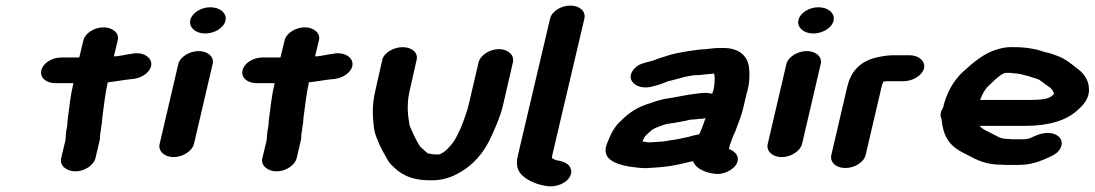

<svg xmlns="http://www.w3.org/2000/svg" viewBox="-20 -657 3922 688"><path d="M279 -513 264 -451H200C166 -451 134 -431 128 -405C122 -379 145 -359 179 -359H243C232 -313 229 -275 223 -232C221 -221 222 -211 220 -201C219 -195 217 -189 217 -183C215 -173 216 -162 214 -152L199 -90C193 -65 217 -43 250 -43C283 -43 316 -65 322 -90L338 -158C339 -164 338 -172 339 -178C342 -188 341 -196 343 -204C346 -215 345 -226 347 -239C353 -279 356 -318 366 -362C396 -365 418 -370 446 -373L457 -374C474 -376 489 -382 502 -392C544 -426 516 -470 462 -466L450 -464C430 -462 409 -455 388 -455L402 -513C408 -538 384 -559 351 -559C318 -559 285 -538 279 -513Z M619 -428 552 -141C546 -116 569 -94 602 -94C635 -94 669 -116 675 -141L742 -428C748 -453 725 -474 692 -474C659 -474 625 -453 619 -428ZM662 -585C656 -559 681 -537 715 -537C749 -537 782 -557 788 -583C794 -609 769 -631 734 -631C700 -631 668 -611 662 -585Z M1000 -513 985 -451H921C887 -451 855 -431 849 -405C843 -379 866 -359 900 -359H964C953 -313 950 -275 944 -232C942 -221 943 -211 941 -201C940 -195 938 -189 938 -183C936 -173 937 -162 935 -152L920 -90C914 -65 938 -43 971 -43C1004 -43 1037 -65 1043 -90L1059 -158C1060 -164 1059 -172 1060 -178C1063 -188 1062 -196 1064 -204C1067 -215 1066 -226 1068 -239C1074 -279 1077 -318 1087 -362C1117 -365 1139 -370 1167 -373L1178 -374C1195 -376 1210 -382 1223 -392C1265 -426 1237 -470 1183 -466L1171 -464C1151 -462 1130 -455 1109 -455L1123 -513C1129 -538 1105 -559 1072 -559C1039 -559 1006 -538 1000 -513Z M1350 -443 1326 -337C1318 -305 1315 -274 1316 -246C1318 -215 1319 -190 1329 -165C1337 -144 1345 -127 1356 -107C1365 -93 1369 -80 1381 -68C1410 -37 1446 -11 1521 -11C1565 -9 1604 -24 1631 -41C1676 -67 1709 -106 1733 -152C1749 -186 1773 -238 1782 -278L1818 -434C1824 -459 1801 -481 1768 -481C1735 -481 1701 -459 1695 -434L1659 -280C1656 -265 1638 -214 1632 -201C1625 -186 1614 -160 1603 -146C1591 -131 1575 -111 1555 -104H1554C1551 -103 1549 -103 1548 -104C1544 -104 1540 -103 1537 -104C1528 -104 1520 -106 1511 -108V-109C1509 -111 1506 -113 1503 -116L1486 -131C1475 -148 1465 -167 1457 -186L1449 -204C1447 -208 1447 -213 1446 -219C1439 -258 1439 -296 1449 -337L1473 -443C1479 -468 1456 -488 1423 -488C1390 -488 1356 -468 1350 -443Z M1951 -590 1836 -101C1828 -69 1833 -47 1850 -30C1867 -13 1896 2 1930 8L1940 10C1975 15 2011 -2 2022 -24C2037 -52 2016 -75 1988 -80L1979 -82C1972 -82 1962 -88 1959 -90H1958C1958 -94 1958 -98 1959 -101L2074 -590C2080 -616 2058 -637 2024 -637C1990 -637 1957 -616 1951 -590Z M2484 -388C2491 -389 2498 -389 2504 -390C2509 -390 2529 -393 2536 -393H2539C2540 -388 2541 -383 2541 -378C2540 -362 2541 -345 2534 -327L2532 -321C2525 -323 2518 -324 2511 -324H2505C2497 -324 2486 -323 2473 -321C2436 -317 2406 -309 2371 -304C2343 -300 2318 -290 2294 -282C2259 -270 2228 -248 2205 -224C2181 -203 2169 -177 2156 -145C2133 -90 2179 -70 2235 -60C2255 -58 2278 -53 2304 -55C2341 -57 2377 -60 2408 -67L2443 -75C2448 -76 2458 -79 2464 -79C2471 -56 2502 -40 2536 -35C2571 -28 2607 -48 2619 -69C2633 -95 2615 -115 2592 -123L2596 -140C2599 -145 2600 -151 2602 -156L2608 -172C2611 -177 2613 -182 2615 -187C2624 -212 2637 -242 2643 -269L2656 -324C2666 -356 2667 -389 2664 -415C2660 -452 2633 -485 2573 -485H2554C2535 -485 2511 -480 2493 -480C2452 -475 2408 -469 2373 -458L2358 -453C2341 -449 2329 -442 2313 -438C2288 -431 2271 -429 2255 -413C2217 -375 2256 -336 2309 -345C2331 -350 2355 -357 2374 -366H2375C2409 -373 2443 -388 2484 -388ZM2509 -234C2508 -232 2506 -230 2506 -228C2500 -208 2493 -194 2486 -176C2470 -173 2459 -170 2445 -166L2430 -163C2426 -162 2416 -160 2412 -159L2394 -156C2377 -154 2359 -149 2341 -149C2332 -148 2322 -148 2311 -147H2302C2295 -148 2288 -149 2282 -150C2287 -161 2290 -169 2299 -176C2306 -183 2319 -195 2330 -199C2344 -204 2360 -212 2377 -214L2398 -217C2417 -221 2435 -223 2453 -228C2459 -229 2476 -229 2484 -231H2489C2496 -231 2503 -232 2509 -234Z M2798 -428 2731 -141C2725 -116 2748 -94 2781 -94C2814 -94 2848 -116 2854 -141L2921 -428C2927 -453 2904 -474 2871 -474C2838 -474 2804 -453 2798 -428ZM2841 -585C2835 -559 2860 -537 2894 -537C2928 -537 2961 -557 2967 -583C2973 -609 2948 -631 2913 -631C2879 -631 2847 -611 2841 -585Z M3082 -102 3139 -346C3141 -356 3142 -357 3146 -365H3148C3151 -366 3154 -365 3156 -366H3218C3251 -366 3285 -387 3291 -412C3297 -437 3273 -459 3240 -459H3178C3156 -459 3127 -453 3109 -448C3057 -432 3028 -397 3016 -346L2959 -102C2953 -76 2975 -55 3009 -55C3043 -55 3076 -76 3082 -102Z M3492 -299C3500 -319 3508 -336 3523 -350C3539 -364 3559 -388 3582 -396H3595C3599 -396 3603 -396 3607 -395L3628 -393C3631 -392 3633 -392 3635 -392C3645 -389 3655 -387 3666 -384L3681 -379C3690 -376 3702 -374 3708 -368C3714 -364 3720 -360 3724 -356L3742 -344C3749 -338 3755 -330 3757 -320C3755 -318 3753 -317 3750 -314C3738 -301 3702 -299 3676 -299ZM3359 -270C3351 -259 3347 -244 3354 -230C3359 -175 3377 -138 3427 -112C3466 -93 3499 -67 3567 -67C3576 -66 3583 -66 3588 -66H3630C3677 -66 3709 -80 3740 -94C3759 -102 3772 -111 3780 -126C3794 -154 3774 -176 3745 -180C3715 -184 3689 -170 3667 -160H3663C3658 -159 3655 -158 3652 -158H3610C3607 -158 3601 -158 3594 -159C3589 -159 3584 -159 3579 -160L3568 -162C3557 -166 3549 -171 3539 -176C3519 -187 3506 -190 3492 -204C3491 -205 3489 -205 3489 -206H3654C3736 -206 3801 -224 3843 -264C3866 -284 3885 -309 3882 -341C3881 -371 3862 -397 3838 -413C3818 -429 3795 -448 3768 -457L3752 -463C3744 -466 3735 -468 3726 -470C3697 -480 3660 -488 3618 -488H3599C3585 -488 3571 -485 3556 -481C3503 -466 3467 -432 3431 -400C3395 -367 3371 -322 3359 -270Z"/></svg>

Font: Blanket
Style: SikObl
Weight: 700
Foundry: Cannot Into Space Fonts
Version: Version 0.9